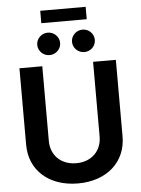

<svg xmlns="http://www.w3.org/2000/svg" viewBox="-67 -1121 869 1182"><g transform="rotate(-5 367.0 -529.5)"><path d="M367.2 10.3C545.4 10.3 664.6 -96.7 664.6 -253.9V-727.5H523.9V-265.6C523.9 -178.2 462.4 -114.7 367.2 -114.7C271.5 -114.7 210 -178.2 210 -265.6V-727.5H68.8V-253.9C68.8 -96.7 187.5 10.3 367.2 10.3ZM476.1 -792C515.1 -792 546.4 -823.2 546.4 -861.3C546.4 -899.4 515.1 -930.7 476.1 -930.7C437 -930.7 405.3 -899.4 405.3 -861.3C405.3 -823.2 437 -792 476.1 -792ZM261.2 -792C300.3 -792 332 -823.2 332 -861.3C332 -899.4 300.3 -930.7 261.2 -930.7C222.2 -930.7 190.4 -899.4 190.4 -861.3C190.4 -823.2 222.2 -792 261.2 -792ZM507.8 -1068.8H227.1V-992.2H507.8Z"/></g></svg>

Font: Raveo SemiBold
Style: Regular
Weight: 600
Designer: Jakub Foglar, Rasmus Andersson (Inter)
Foundry: Jakubfoglar.com
Version: Version 1.100;Glyphs 3.2.3 (3260)